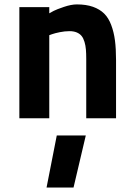

<svg xmlns="http://www.w3.org/2000/svg" viewBox="-20 -531 601 862"><path d="M201.2 0H66.9V-499H201.2V-471.2Q208.5 -475.6 221.2 -482.2Q233.9 -488.8 266.8 -500Q299.8 -511.2 325.2 -511.2Q366.7 -511.2 397.2 -500.5Q427.7 -489.7 447.5 -470.2Q467.3 -450.7 479.2 -418.9Q491.2 -387.2 496.1 -349.6Q501 -312 501 -261.2V0H367.2V-266.1Q367.2 -291 365.7 -308.6Q364.3 -326.2 359.4 -342.8Q354.5 -359.4 346.4 -369.4Q338.4 -379.4 324.7 -385.3Q311 -391.1 292 -391.1Q271 -391.1 248.3 -386.5Q225.6 -381.8 213.4 -377.4L201.2 -373ZM189 311 234.9 77.1H365.2L310.1 311Z"/></svg>

Font: TitilliumText25L
Style: 999 wt
Weight: 900
Designer: Accademia di Belle Arti di Urbino and others
Foundry: Accademia di Belle Arti di Urbino and others.
Version: Version 25.000